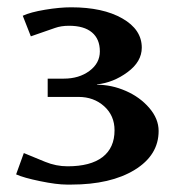

<svg xmlns="http://www.w3.org/2000/svg" viewBox="-20 -495 483 523"><path d="M109.9 -231V-280.8H153.8Q195.3 -280.8 223.6 -301.8Q252 -322.8 252 -355Q252 -388.7 230.5 -406.7Q209 -424.8 168 -424.8Q146.5 -424.8 129.9 -418.9L64 -396L42 -452.1Q63 -461.9 102.8 -468.5Q142.6 -475.1 173.8 -475.1Q260.3 -475.1 313.2 -444.8Q366.2 -414.6 366.2 -365.2Q366.2 -327.1 327.6 -298.6Q289.1 -270 244.1 -265.1V-264.2Q284.2 -264.2 322.8 -247.3Q361.3 -230.5 386.7 -200.9Q412.1 -171.4 412.1 -138.2Q412.1 -72.3 346.7 -32.2Q281.2 7.8 173.8 7.8H162.1Q134.3 7.8 89.4 -1.5Q44.4 -10.7 23.9 -20L44.9 -78.1L103 -54.2Q132.8 -42 164.1 -42Q226.6 -42 259.3 -67.1Q292 -92.3 292 -140.1Q292 -180.2 263.7 -205.6Q235.4 -231 193.8 -231Z"/></svg>

Font: Resagokr
Style: Bold
Weight: 600
Designer: gluk
Foundry: gluk
Version: Version 0.95